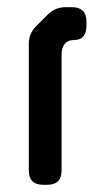

<svg xmlns="http://www.w3.org/2000/svg" viewBox="-20 -505 270 533"><path d="M111 8H100Q60 8 60 -32V-383Q60 -412 80 -432L113 -465Q133 -485 162 -485H180Q220 -485 220 -445V-434Q220 -394 186 -394Q169 -394 160 -383.5Q151 -373 151 -354V-32Q151 8 111 8Z"/></svg>

Font: ZCOOL QingKe HuangYou
Style: Regular
Weight: 400
Version: Version 1.000